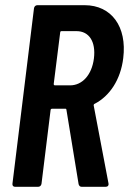

<svg xmlns="http://www.w3.org/2000/svg" viewBox="-20 -720 497 740"><path d="M295 0H387C395 0 400 -5 398 -14L341 -314C341 -317 342 -319 345 -320C403 -350 445 -413 455 -496C470 -617 410 -700 306 -700H124C117 -700 112 -695 111 -688L28 -12C27 -5 31 0 38 0H127C134 0 139 -5 140 -12L175 -296C175 -299 178 -301 181 -301H232C235 -301 236 -299 236 -297L283 -10C285 -4 288 0 295 0ZM217 -600H275C323 -600 350 -560 342 -495C334 -431 297 -391 250 -391H192C189 -391 187 -393 187 -396L212 -595C212 -598 214 -600 217 -600Z"/></svg>

Font: Barlow Condensed SemiBold
Style: Italic
Weight: 600
Width: 3
Italic angle: -7°
Designer: Jeremy Tribby
Foundry: Tribby Type
Version: Version 1.422;hotconv 1.0.109;makeotfexe 2.5.65596